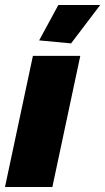

<svg xmlns="http://www.w3.org/2000/svg" viewBox="-36 -750 422 770"><path d="M96 -526H286L174 0H-16ZM249 -576 121 -588 198 -730H366Z"/></svg>

Font: Raleway Thin Black
Style: Italic
Weight: 900
Italic angle: -12°
Version: Version 4.026